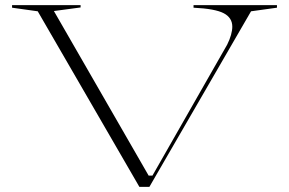

<svg xmlns="http://www.w3.org/2000/svg" viewBox="-20 -728 1126 748"><path d="M523 0 127 -684 27 -698V-708H294V-699L190 -685L559 -44H574L865 -554Q875 -574 880 -592Q885 -610 885 -624Q885 -659 851.5 -676.5Q818 -694 734 -698V-708H1059V-698L958 -684L562 0Z"/></svg>

Font: Kalnia Expanded ExtraLight
Style: Regular
Weight: 250
Width: 7
Designer: Frida Medrano
Foundry: Frida Medrano
Version: Version 1.105